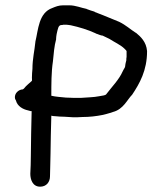

<svg xmlns="http://www.w3.org/2000/svg" viewBox="-20 -675 609 722"><path d="M36 -308C36 -304 37 -302 40 -297C45 -276 66 -264 85 -260L96 -257H99C98 -216 96 -131 96 -89C96 -64 95 -43 94 -22V-21C94 -1 102 27 131 27C155 27 168 9 168 -12C168 -39 170 -67 170 -98C170 -131 172 -200 173 -240C177 -239 181 -238 188 -238C199 -237 210 -236 223 -236C234 -235 245 -235 255 -234H256C268 -234 277 -234 290 -235C317 -235 342 -238 367 -243L379 -246C387 -248 396 -251 405 -254C444 -264 458 -300 477 -319C505 -361 533 -410 533 -482V-483C530 -518 509 -537 491 -552H490C471 -564 453 -581 428 -593C408 -601 387 -610 367 -618L336 -630V-631C326 -634 316 -637 306 -641L305 -642H304C287 -645 264 -655 241 -655H217C201 -655 189 -650 177 -645C125 -627 124 -563 113 -518V-517C110 -485 102 -454 102 -416C101 -406 100 -393 100 -382C100 -378 101 -376 100 -371C92 -363 79 -354 70 -342L66 -339C48 -338 35 -323 36 -308ZM173 -315C173 -359 173 -405 179 -444C182 -474 184 -502 191 -527V-530C191 -535 192 -540 193 -547C198 -568 199 -581 212 -581C214 -581 216 -581 218 -582H230C234 -582 237 -581 246 -580C278 -573 311 -563 339 -550H340V-549C348 -547 359 -541 366 -541C375 -537 383 -533 391 -529C411 -516 434 -506 448 -492C453 -487 456 -484 456 -483V-461C455 -456 455 -454 455 -448C453 -442 452 -435 451 -430V-428C451 -421 446 -417 441 -406C428 -376 401 -349 379 -320C377 -317 366 -315 352 -313C332 -309 309 -309 285 -307H256C247 -307 240 -308 228 -308C210 -310 189 -311 173 -315Z"/></svg>

Font: Scribbler
Style: ExBd
Weight: 800
Designer: Mew Too
Foundry: Cannot Into Space Fonts
Version: Version 1.001